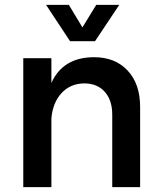

<svg xmlns="http://www.w3.org/2000/svg" viewBox="-20 -772 668 792"><path d="M372 -602H269L170 -752H264L320 -659L377 -752H472ZM368 -536Q455 -536 506.5 -481Q558 -426 558 -331V0H443V-299Q443 -359 412 -393.5Q381 -428 327 -428Q269 -427 233 -387Q197 -347 192 -283V0H76V-532H192V-430Q240 -536 368 -536Z"/></svg>

Font: Steamflix Grotesk
Style: Regular
Weight: 400
Designer: Julieta Ulanovsky
Foundry: Julieta Ulanovsky
Version: Version 4.000;PS 004.000;hotconv 1.0.88;makeotf.lib2.5.64775